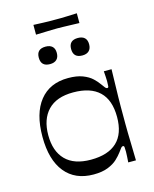

<svg xmlns="http://www.w3.org/2000/svg" viewBox="-122 -891 794 987"><g transform="rotate(-15 275.5 -397.5)"><path d="M253 14Q155 14 101.5 -52Q48 -118 48 -241Q48 -365 101.5 -432Q155 -499 253 -499Q299 -499 330 -487Q361 -475 379.5 -457.5Q398 -440 409 -424Q420 -408 425 -402.5Q430 -397 435 -397Q441 -397 442 -404.5Q443 -412 443 -432Q443 -441 442 -455.5Q441 -470 440 -485H481Q480 -434 479 -398.5Q478 -363 477.5 -337Q477 -311 477 -289Q477 -267 477 -241Q477 -216 477 -194.5Q477 -173 477.5 -147.5Q478 -122 479 -86.5Q480 -51 481 0H440Q441 -15 442 -30Q443 -45 443 -56Q443 -74 442 -81Q441 -88 435 -88Q430 -88 425 -82.5Q420 -77 409 -61Q398 -46 379.5 -28.5Q361 -11 330 1.5Q299 14 253 14ZM259 -63Q351 -63 398 -107.5Q445 -152 445 -241Q445 -331 398 -376Q351 -421 259 -421Q170 -421 124.5 -373.5Q79 -326 79 -241Q79 -156 124.5 -109.5Q170 -63 259 -63ZM183 -592Q135 -592 135 -639Q135 -662 147 -673.5Q159 -685 183 -685Q206 -685 218.5 -673.5Q231 -662 231 -639Q231 -616 218.5 -604Q206 -592 183 -592ZM355 -592Q307 -592 307 -639Q307 -662 319 -673.5Q331 -685 355 -685Q378 -685 390.5 -673.5Q403 -662 403 -639Q403 -616 390.5 -604Q378 -592 355 -592ZM152 -757V-809Q182 -808 201.5 -807Q221 -806 236 -806Q251 -806 267 -806Q283 -806 298 -806Q313 -806 333 -807Q353 -808 383 -809V-757Q353 -758 333 -758.5Q313 -759 297.5 -759.5Q282 -760 266 -760Q250 -760 235.5 -759.5Q221 -759 201.5 -758.5Q182 -758 152 -757Z"/></g></svg>

Font: Ojuju Medium
Style: Regular
Weight: 500
Designer: Chisaokwu Joboson, Mirko Velimirovic
Foundry: Udi Foundry
Version: Version 1.000